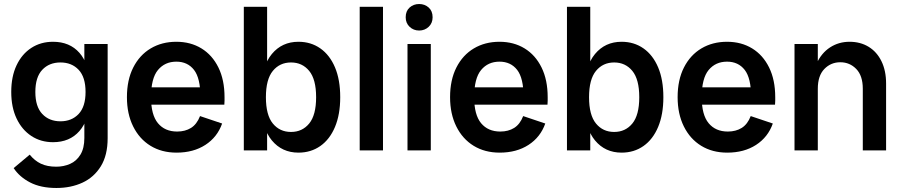

<svg xmlns="http://www.w3.org/2000/svg" viewBox="-20 -749 4493 956"><path d="M261 187Q183 187 130 159.5Q77 132 48 88L128 21Q152 51 183.5 66Q215 81 260 81Q297 81 329 67Q361 53 380.5 21Q400 -11 400 -62V-157L416 -291L400 -419V-530H516V-61Q516 24 482 79Q448 134 390.5 160.5Q333 187 261 187ZM244 -41Q183 -41 136 -72Q89 -103 62.5 -159Q36 -215 36 -291Q36 -368 62.5 -424Q89 -480 136 -510.5Q183 -541 244 -541Q327 -541 375.5 -486Q424 -431 424 -334V-249Q424 -152 375.5 -96.5Q327 -41 244 -41ZM281 -145Q337 -145 371.5 -181.5Q406 -218 406 -291Q406 -365 371.5 -401.5Q337 -438 281 -438Q225 -438 190.5 -401.5Q156 -365 156 -291Q156 -218 190.5 -181.5Q225 -145 281 -145Z M859 11Q785 11 729.5 -23Q674 -57 643 -119.5Q612 -182 612 -265Q612 -351 643.5 -413Q675 -475 730.5 -508Q786 -541 858 -541Q929 -541 983 -508Q1037 -475 1067.5 -413Q1098 -351 1098 -265Q1098 -256 1098 -248Q1098 -240 1097 -228H694V-314H1011L978 -265Q978 -360 946 -401Q914 -442 858 -442Q801 -442 766.5 -400.5Q732 -359 732 -265Q732 -177 766.5 -135.5Q801 -94 862 -94Q902 -94 931 -112Q960 -130 976 -171L1086 -134Q1062 -66 1002.5 -27.5Q943 11 859 11Z M1466 11Q1384 11 1333.5 -50Q1283 -111 1283 -223V-307Q1283 -419 1333.5 -480Q1384 -541 1466 -541Q1528 -541 1575 -508Q1622 -475 1648 -413.5Q1674 -352 1674 -265Q1674 -179 1648 -117Q1622 -55 1575 -22Q1528 11 1466 11ZM1194 0V-715H1310V-400L1294 -265L1310 -128V0ZM1429 -92Q1485 -92 1519.5 -134Q1554 -176 1554 -265Q1554 -354 1519.5 -396Q1485 -438 1429 -438Q1373 -438 1338.5 -396Q1304 -354 1304 -265Q1304 -176 1338.5 -134Q1373 -92 1429 -92Z M1771 0V-715H1887V0Z M2009 0V-530H2125V0ZM2067 -597Q2039 -597 2019.5 -615.5Q2000 -634 2000 -663Q2000 -694 2019.5 -711.5Q2039 -729 2067 -729Q2095 -729 2114.5 -711.5Q2134 -694 2134 -663Q2134 -634 2114.5 -615.5Q2095 -597 2067 -597Z M2468 11Q2394 11 2338.5 -23Q2283 -57 2252 -119.5Q2221 -182 2221 -265Q2221 -351 2252.5 -413Q2284 -475 2339.5 -508Q2395 -541 2467 -541Q2538 -541 2592 -508Q2646 -475 2676.5 -413Q2707 -351 2707 -265Q2707 -256 2707 -248Q2707 -240 2706 -228H2303V-314H2620L2587 -265Q2587 -360 2555 -401Q2523 -442 2467 -442Q2410 -442 2375.5 -400.5Q2341 -359 2341 -265Q2341 -177 2375.5 -135.5Q2410 -94 2471 -94Q2511 -94 2540 -112Q2569 -130 2585 -171L2695 -134Q2671 -66 2611.5 -27.5Q2552 11 2468 11Z M3075 11Q2993 11 2942.5 -50Q2892 -111 2892 -223V-307Q2892 -419 2942.5 -480Q2993 -541 3075 -541Q3137 -541 3184 -508Q3231 -475 3257 -413.5Q3283 -352 3283 -265Q3283 -179 3257 -117Q3231 -55 3184 -22Q3137 11 3075 11ZM2803 0V-715H2919V-400L2903 -265L2919 -128V0ZM3038 -92Q3094 -92 3128.5 -134Q3163 -176 3163 -265Q3163 -354 3128.5 -396Q3094 -438 3038 -438Q2982 -438 2947.5 -396Q2913 -354 2913 -265Q2913 -176 2947.5 -134Q2982 -92 3038 -92Z M3601 11Q3527 11 3471.5 -23Q3416 -57 3385 -119.5Q3354 -182 3354 -265Q3354 -351 3385.5 -413Q3417 -475 3472.5 -508Q3528 -541 3600 -541Q3671 -541 3725 -508Q3779 -475 3809.5 -413Q3840 -351 3840 -265Q3840 -256 3840 -248Q3840 -240 3839 -228H3436V-314H3753L3720 -265Q3720 -360 3688 -401Q3656 -442 3600 -442Q3543 -442 3508.5 -400.5Q3474 -359 3474 -265Q3474 -177 3508.5 -135.5Q3543 -94 3604 -94Q3644 -94 3673 -112Q3702 -130 3718 -171L3828 -134Q3804 -66 3744.5 -27.5Q3685 11 3601 11Z M4276 0V-307Q4276 -372 4243.5 -405.5Q4211 -439 4164 -439Q4117 -439 4084.5 -405.5Q4052 -372 4052 -307H4022Q4022 -380 4046 -432.5Q4070 -485 4113 -513Q4156 -541 4210 -541Q4264 -541 4305 -516Q4346 -491 4369 -444Q4392 -397 4392 -333V0ZM3936 0V-530H4052V0Z"/></svg>

Font: Radio Canada Big Medium
Style: Regular
Weight: 500
Designer: Étienne Aubert Bonn
Foundry: Coppers and Brasses
Version: Version 1.001